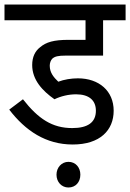

<svg xmlns="http://www.w3.org/2000/svg" viewBox="-20 -642 578 853"><path d="M318 -223C376 -223 406 -196 406 -150C406 -99 371 -73 301 -73C212 -73 150 -114 82 -201L21 -155C93 -61 184 0 303 0C425 0 485 -64 485 -150C485 -238 420 -294 326 -294C297 -294 265 -289 239 -279C219 -298 201 -319 201 -350C201 -362 205 -374 213 -382C224 -391 237 -395 273 -395H438V-552H538V-622H0V-552H360V-465H285C219 -465 185 -455 158 -432C136 -415 123 -389 123 -353C123 -287 169 -238 222 -201C251 -215 285 -223 318 -223ZM231 134C231 167 254 191 284 191C316 191 337 167 337 134C337 102 316 77 284 77C254 77 231 102 231 134Z"/></svg>

Font: Noto Sans Devanagari UI SemiCondensed
Style: Regular
Weight: 400
Width: 4
Designer: Jelle Bosma - Monotype Design Team
Foundry: Monotype Imaging Inc.
Version: Version 2.004